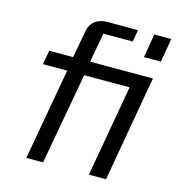

<svg xmlns="http://www.w3.org/2000/svg" viewBox="-108 -824 857 919"><g transform="rotate(15 320.5 -364.5)"><path d="M523.9 -611.8 543.9 -729H627.9L607.9 -611.8ZM495.1 -454.1H270L188 0H105L186 -454.1H65.9L78.1 -523.9H196.8L221.2 -659.2Q227.1 -692.4 251 -710.7Q274.9 -729 311 -729H462.9L453.1 -669.9H307.1L280.8 -523.9H591.8L500 0H415Z"/></g></svg>

Font: Hubot Sans
Style: Italic
Weight: 400
Italic angle: -10°
Designer: Deni Anggara
Foundry: GitHub
Version: Version 1.001;gftools[0.9.31]